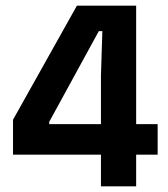

<svg xmlns="http://www.w3.org/2000/svg" viewBox="-20 -659 594 679"><path d="M337 0V-392L342 -549H329.5L154 -228V-174L104 -220H537.5V-112H26V-235.5L252 -639H461.5V0Z"/></svg>

Font: Anek Gurmukhi SemiBold
Style: Regular
Weight: 600
Designer: Sarang Kulkarni (Gurmukhi), Yesha Goshar (Latin)
Foundry: Ek Type
Version: Version 1.003